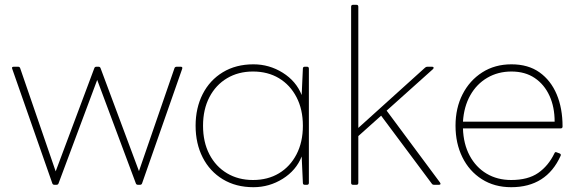

<svg xmlns="http://www.w3.org/2000/svg" viewBox="-20 -770 2403 800"><path d="M207 0Q200 0 198 -6L31 -483Q27 -492 38 -492H55Q62 -492 64 -486L212 -56L373 -486Q375 -492 382 -492H390Q397 -492 399 -486L559 -57L707 -486Q709 -492 717 -492H733Q742 -492 739 -483L572 -6Q570 0 563 0H555Q548 0 546 -6L385 -437L224 -6Q222 0 215 0Z M1036 10Q963 10 908.5 -23Q854 -56 824.5 -114Q795 -172 795 -246Q795 -320 824.5 -378Q854 -436 908.5 -469Q963 -502 1036 -502Q1102 -502 1158 -467Q1214 -432 1237 -374L1242 -484Q1242 -492 1250 -492H1259Q1267 -492 1267 -484V-8Q1267 0 1259 0H1250Q1242 0 1242 -8L1237 -118Q1214 -60 1158 -25Q1102 10 1036 10ZM1034 -20Q1096 -20 1142.5 -48Q1189 -76 1215.5 -127Q1242 -178 1242 -246Q1242 -314 1215.5 -365Q1189 -416 1142.5 -444Q1096 -472 1034 -472Q973 -472 926 -444Q879 -416 852.5 -365Q826 -314 826 -246Q826 -178 852.5 -127Q879 -76 926 -48Q973 -20 1034 -20Z M1451 0Q1443 0 1443 -8V-742Q1443 -750 1451 -750H1465Q1473 -750 1473 -742V-237L1751 -488Q1755 -492 1761 -492H1780Q1785 -492 1786.5 -489Q1788 -486 1784 -482L1591 -309L1813 -10Q1820 0 1808 0H1789Q1782 0 1779 -5L1568 -288L1473 -203V-8Q1473 0 1465 0Z M2110 10Q2040 10 1987.5 -23.5Q1935 -57 1906.5 -115Q1878 -173 1878 -246Q1878 -320 1907.5 -377.5Q1937 -435 1989.5 -468.5Q2042 -502 2111 -502Q2181 -502 2228 -468.5Q2275 -435 2299.5 -377Q2324 -319 2324 -243Q2324 -235 2316 -235H1909Q1911 -170 1937 -121.5Q1963 -73 2007.5 -46.5Q2052 -20 2110 -20Q2180 -20 2222.5 -49.5Q2265 -79 2290 -131Q2293 -139 2300 -135L2311 -131Q2319 -128 2316 -121Q2257 10 2110 10ZM2111 -472Q2055 -472 2010.5 -446Q1966 -420 1939.5 -373Q1913 -326 1909 -263H2291Q2291 -324 2269.5 -371Q2248 -418 2208 -445Q2168 -472 2111 -472Z"/></svg>

Font: LINE Seed Sans Thin
Style: Regular
Weight: 250
Designer: LINE VX Design & Dalton Maag Ltd & Sandoll Inc
Foundry: Dalton Maag Ltd
Version: Version 1.003